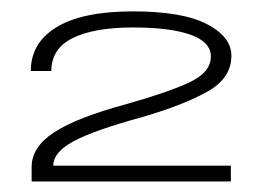

<svg xmlns="http://www.w3.org/2000/svg" viewBox="-20 -702 476 346"><path d="M37 -375H396V-403.5H76Q76 -427.5 112.2 -447.2Q148.5 -467 238 -491.5Q310 -512.5 353.5 -536.8Q397 -561 397 -601.5Q397 -635.5 353 -658.5Q309 -681.5 219.5 -681.5Q129 -681.5 82.2 -653.2Q35.5 -625 35.5 -574H72.5Q72.5 -614.5 111.2 -633.5Q150 -652.5 219.5 -652.5Q286.5 -652.5 323.2 -639.5Q360 -626.5 360 -600Q360 -572 322.2 -554Q284.5 -536 206.5 -514Q118 -490 77.5 -463.5Q37 -437 37 -401Z"/></svg>

Font: Anybody Expanded Light
Style: Regular
Weight: 300
Width: 7
Version: Version 1.113;gftools[0.9.25]